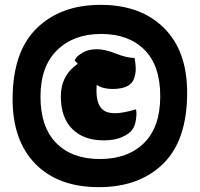

<svg xmlns="http://www.w3.org/2000/svg" viewBox="-20 -756 823 792"><path d="M32 -347Q32 -542 131 -639Q230 -736 395 -736Q560 -736 656 -641Q752 -546 752 -374Q752 -178 653.5 -81Q555 16 387.5 16Q220 16 126 -80Q32 -176 32 -347ZM147 -357Q147 -232 212 -166Q277 -100 392 -100Q507 -100 574 -166Q641 -232 641 -359Q641 -486 575.5 -551Q510 -616 397 -616Q284 -616 215.5 -549Q147 -482 147 -357ZM408 -177Q325 -177 278 -224Q231 -271 231 -358Q231 -445 301 -493L288 -506Q290 -511 295.5 -519Q301 -527 323.5 -540Q346 -553 379.5 -553Q413 -553 458 -535Q503 -517 535 -517Q540 -491 540 -472Q540 -453 533 -432Q518 -389 444 -389Q404 -389 379 -406Q378 -397 378 -382Q378 -317 412 -298Q427 -289 456.5 -289Q486 -289 541 -305Q543 -294 543 -286Q543 -278 540 -258Q537 -238 526 -221.5Q515 -205 484.5 -191Q454 -177 408 -177Z"/></svg>

Font: Chela One Cyrilic
Style: Regular
Weight: 400
Designer: Miguel Hernandez
Foundry: LatinoType
Version: Version 1.001